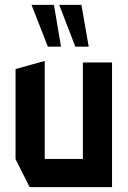

<svg xmlns="http://www.w3.org/2000/svg" viewBox="-20 -770 525 790"><path d="M102 0 44 -115V-486L163 -519H164V-116H321V-513H441V0ZM177 -578 110 -749V-750H202L231 -578ZM290 -578 224 -749V-750H315L345 -578Z"/></svg>

Font: Foldit Thin Medium
Style: Regular
Weight: 500
Version: Version 1.003